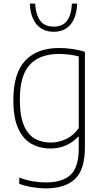

<svg xmlns="http://www.w3.org/2000/svg" viewBox="-20 -814 576 1064"><path d="M233 230Q199.5 230 159.2 223.5Q119 217 86.5 204.5V170.5Q126.5 184.5 162.8 190.8Q199 197 233.5 197Q326 197 371.2 154.8Q416.5 112.5 416.5 6V-56.5H413.5Q388.5 -29 349 -10Q309.5 9 258.5 9Q202.5 9 156 -16Q109.5 -41 81.8 -99.8Q54 -158.5 54 -259Q54 -408 119.8 -478Q185.5 -548 308.5 -548Q345 -548 382 -542.5Q419 -537 450.5 -527V3.5Q450.5 126 395.5 178Q340.5 230 233 230ZM260.5 -24Q304.5 -24 346.8 -43.8Q389 -63.5 416.5 -104.5V-501.5Q395.5 -507 366.5 -511Q337.5 -515 306.5 -515Q201 -515 145.5 -455.8Q90 -396.5 90 -263Q90 -170 112.8 -118Q135.5 -66 174 -45Q212.5 -24 260.5 -24ZM277.5 -638Q217 -638 182.5 -679.2Q148 -720.5 145.5 -794H174.5Q178.5 -732 203 -699.2Q227.5 -666.5 277.5 -666.5Q327.5 -666.5 351.5 -699.2Q375.5 -732 378.5 -794H407.5Q405 -720 371.5 -679Q338 -638 277.5 -638Z"/></svg>

Font: Encode Sans Th
Style: Regular
Weight: 100
Designer: Multiple Designers
Foundry: Impallari Type
Version: Version 3.002; ttfautohint (v1.8.3) -l 8 -r 50 -G 200 -x 14 